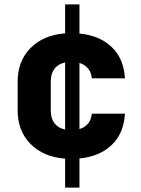

<svg xmlns="http://www.w3.org/2000/svg" viewBox="-20 -710 640 870"><path d="M340 -125Q391 -141 396 -195H546Q542 -108 487.5 -54.5Q433 -1 340 8V140H275V9Q176 1 118 -58Q60 -117 60 -210V-340Q60 -433 118 -492Q176 -551 275 -559V-690H340V-558Q433 -549 487.5 -495.5Q542 -442 546 -355H396Q394 -381 379.5 -399Q365 -417 340 -425ZM210 -210Q210 -174 226.5 -152Q243 -130 275 -123V-427Q243 -420 226.5 -398Q210 -376 210 -340Z"/></svg>

Font: JetBrains Mono Extra Bold
Style: Regular
Weight: 800
Monospace: yes
Designer: Philipp Nurullin, Konstantin Bulenkov
Foundry: JetBrains
Version: 2.002